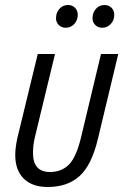

<svg xmlns="http://www.w3.org/2000/svg" viewBox="-20 -738 499 768"><path d="M171 10Q109 10 75 -23.5Q41 -57 41 -118Q41 -132 43 -148.5Q45 -165 49 -184L131 -522H200L119 -187Q115 -169 113.5 -154.5Q112 -140 112 -126Q112 -50 180 -50Q226 -50 255.5 -79.5Q285 -109 304 -188L384 -522H453L372 -184Q347 -78 298.5 -34Q250 10 171 10ZM389 -627Q372 -627 361 -638Q350 -649 350 -665Q350 -687 363.5 -702.5Q377 -718 398 -718Q415 -718 426 -707Q437 -696 437 -679Q437 -657 423 -642Q409 -627 389 -627ZM243 -627Q226 -627 215 -638Q204 -649 204 -665Q204 -687 217.5 -702.5Q231 -718 252 -718Q269 -718 280 -707Q291 -696 291 -679Q291 -657 277 -642Q263 -627 243 -627Z"/></svg>

Font: Ubuntu Sans Condensed
Style: Italic
Weight: 400
Width: 3
Italic angle: -13.5°
Designer: Dalton Maag Ltd
Foundry: Dalton Maag Ltd
Version: Version 1.006; ttfautohint (v1.8.4.7-5d5b)